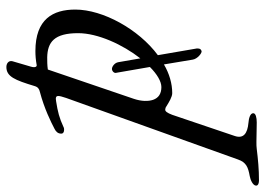

<svg xmlns="http://www.w3.org/2000/svg" viewBox="-258 -411 832 602"><g transform="rotate(-90 158.0 -110.0)"><path d="M429 -290C429 -360 399 -415 299 -415C285 -415 272 -414 255 -411C250 -410 246 -416 250 -429L267 -487C270 -499 260 -506 249 -506C219 -506 208 -480 189 -417C186 -407 180 -403 171 -401C118 -387 76 -366 55 -355C47 -351 40 -345 40 -334C40 -328 45 -325 52 -325C54 -325 58 -325 61 -327C89 -340 109 -345 141 -350C144 -350 147 -351 149 -351C161 -351 160 -343 152 -319L-41 220C-50 246 -65 252 -93 257C-105 259 -123 267 -123 277C-123 284 -114 286 -107 286C-71 286 -41 283 -8 279C-2 278 6 278 15 278C32 278 54 279 75 279C90 279 104 276 104 268C104 258 87 254 74 253C40 250 23 237 33 209L99 14C105 -2 110 -8 115 -8C118 -8 122 -7 126 -4C139 4 155 14 167 14C197 14 228 5 257 -12L272 78C274 93 293 108 299 106C307 103 307 98 307 91L286 -31C367 -91 429 -203 429 -290ZM264 -155C262 -167 250 -175 243 -175C236 -175 228 -168 231 -160L249 -56C227 -34 204 -20 186 -20C165 -20 152 -29 146 -46C141 -61 141 -82 149 -106L241 -376C255 -378 267 -378 279 -378C327 -377 355 -356 355 -281C355 -219 319 -141 276 -86Z"/></g></svg>

Font: EB Garamond
Style: Italic
Weight: 400
Italic angle: -17.2°
Designer: Georg Duffner and Octavio Pardo
Foundry: Georg Duffner
Version: Version 1.000;PS 001.000;hotconv 1.0.88;makeotf.lib2.5.64775